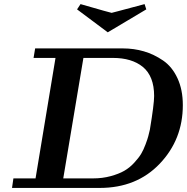

<svg xmlns="http://www.w3.org/2000/svg" viewBox="-20 -924 921 944"><path d="M39.1 0 45.9 -46.9H154.8L252.9 -639.2H145L152.8 -686H584Q638.2 -686 687.5 -671.6Q736.8 -657.2 781.5 -626.7Q826.2 -596.2 852.5 -539.6Q878.9 -482.9 878.9 -407.2Q878.9 -238.3 765.4 -119.1Q651.9 0 470.2 0ZM291 -46.9H437Q483.9 -46.9 523.9 -57.9Q564 -68.8 590.6 -84Q617.2 -99.1 639.6 -123.5Q662.1 -147.9 673.6 -167Q685.1 -186 695.6 -214.1Q706.1 -242.2 709 -254.2Q711.9 -266.1 716.8 -286.1Q737.8 -412.1 737.8 -452.1Q737.8 -549.3 682.1 -595.2Q627.9 -639.2 535.2 -639.2H390.1ZM358.9 -877.9 376 -903.8Q524.9 -860.8 528.8 -860.8Q530.8 -860.8 558.3 -868.4Q585.9 -876 627.9 -887Q669.9 -897.9 690.9 -903.8L699.2 -877.9L509.8 -765.1Z"/></svg>

Font: CMU Serif Extra
Style: BoldSlanted
Weight: 700
Italic angle: -9.46001°
Version: Version 0.7.0